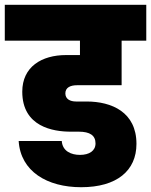

<svg xmlns="http://www.w3.org/2000/svg" viewBox="-34 -760 631 802"><path d="M-14 -590H300V-530H242C140 -530 59 -481 59 -377C59 -230 189 -210 261 -210H295C342 -210 365 -194 365 -161C365 -130 339 -113 300 -113C264 -113 227 -128 224 -171H44C52 -44 163 22 305 22C454 22 536 -47 536 -159C536 -292 432 -336 328 -336H284C259 -336 239 -346 239 -370C239 -395 261 -404 288 -404H474V-590H577V-740H-14Z"/></svg>

Font: SVN-Poppins ExtraBold
Style: Regular
Weight: 800
Designer: Ninad Kale (Devanagari), Jonny Pinhorn (Latin)
Foundry: Indian Type Foundry
Version: Version 3.002 2017; ttfautohint (v1.8.3)